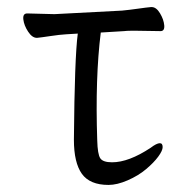

<svg xmlns="http://www.w3.org/2000/svg" viewBox="-20 -505 540 543"><path d="M287 18Q234 18 211.5 -13.5Q189 -45 189 -110Q191 -343 200 -410L167 -408Q149 -407 122.5 -403Q96 -399 85 -398H84Q71 -398 59.5 -415.5Q48 -433 46 -450Q44 -467 57 -467L134 -465L325 -475Q346 -477 370.5 -480.5Q395 -484 407 -485H409Q422 -485 432.5 -467.5Q443 -450 444.5 -433.5Q446 -417 434 -417L369 -418Q359 -418 349 -418Q339 -418 331 -417L265 -413Q249 -285 255 -108Q256 -69 263.5 -57.5Q271 -46 297 -46Q344 -46 406 -87Q423 -100 432 -100Q440 -100 440 -89Q440 -79 427.5 -62Q415 -45 393 -26.5Q371 -8 341 5Q311 18 287 18Z"/></svg>

Font: LXGW WenKai Mono Lite
Style: Regular
Weight: 400
Monospace: yes
Designer: LXGW / Fontworks Inc.
Foundry: LXGW / Fontworks Inc.
Version: Version 1.520; June 14, 2025